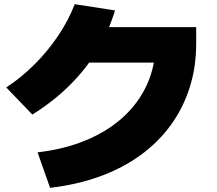

<svg xmlns="http://www.w3.org/2000/svg" viewBox="-20 -840 1040 920"><path d="M160 -110Q290 -125 394.5 -169Q499 -213 572.5 -281Q646 -349 685.5 -437.5Q725 -526 725 -630L805 -540H330V-710H920V-630Q920 -518 888.5 -419.5Q857 -321 797.5 -239.5Q738 -158 652.5 -96Q567 -34 458 5.5Q349 45 220 60ZM10 -421Q82 -468 146 -532Q210 -596 259.5 -670Q309 -744 338 -820L531 -790Q500 -687 445.5 -597.5Q391 -508 314 -431.5Q237 -355 135 -291Z"/></svg>

Font: M PLUS 2 Thin Black
Style: Regular
Weight: 900
Version: Version 1.001